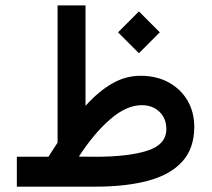

<svg xmlns="http://www.w3.org/2000/svg" viewBox="-20 -698 791 718"><path d="M499.5 -655.3 577.6 -577.1 499.5 -499 421.4 -577.1ZM161.1 -111.8Q169.4 -125.5 178.5 -138.7Q187.5 -151.9 195.3 -164.6V-677.7H299.8V-302.2Q349.1 -356.9 399.4 -385.7Q449.7 -414.6 505.9 -414.6Q565.4 -414.6 610.6 -389.9Q655.8 -365.2 681.2 -322Q706.5 -278.8 706.5 -222.7Q706.1 -142.6 661.4 -93.5Q616.7 -44.4 533.9 -22.2Q451.2 0 336.9 0H43V-111.8ZM510.3 -304.7Q453.1 -304.7 392.3 -252.2Q331.5 -199.7 274.9 -112.3L338.4 -111.8Q460 -111.8 531 -134.5Q602.1 -157.2 602.1 -215.8Q602.1 -254.9 576.4 -279.8Q550.8 -304.7 510.3 -304.7Z"/></svg>

Font: Vazirmatn FD NL Medium
Style: Regular
Weight: 500
Designer: Saber Rastikerdar
Foundry: Saber Rastikerdar
Version: Version 33.003